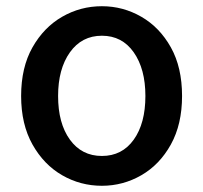

<svg xmlns="http://www.w3.org/2000/svg" viewBox="-20 -584 655 618"><path d="M308 14Q239 14 180 -20Q121 -54 84.5 -119Q48 -184 48 -275Q48 -367 84.5 -431.5Q121 -496 180 -530Q239 -564 308 -564Q376 -564 435 -530Q494 -496 530 -431.5Q566 -367 566 -275Q566 -184 530 -119Q494 -54 435 -20Q376 14 308 14ZM308 -82Q373 -82 410.5 -134.5Q448 -187 448 -275Q448 -362 410.5 -415.5Q373 -469 308 -469Q243 -469 205 -415.5Q167 -362 167 -275Q167 -187 205 -134.5Q243 -82 308 -82Z"/></svg>

Font: Source Han Sans Medium
Style: Regular
Weight: 500
Designer: Ryoko NISHIZUKA Ë•øÂ°öÊ∂ºÂ≠ê (kana, bopomofo & ideographs); Paul D. Hunt (Latin, Greek & Cyrillic); Sandoll Communicatio
Foundry: Adobe
Version: Version 2.004;hotconv 1.0.118;makeotfexe 2.5.65603